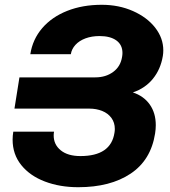

<svg xmlns="http://www.w3.org/2000/svg" viewBox="-20 -780 719 810"><path d="M41 -321.8 62 -453.6H382.3Q426.3 -453.6 457.5 -476.6Q488.8 -499.5 495.1 -540.5Q496.6 -548.8 496.6 -556.6Q496.6 -590.8 470.9 -609.4Q445.3 -627.9 399.9 -627.9Q367.2 -627.9 340.8 -618.2Q314.5 -608.4 298.3 -590.8Q282.2 -573.2 278.8 -551.3H107.9Q117.7 -614.3 158.2 -661.4Q198.7 -708.5 263.4 -734.1Q328.1 -759.8 409.2 -759.8Q481.4 -759.8 541 -733.4Q600.6 -707 634.8 -663.1Q668.9 -619.1 668.9 -567.9Q668.9 -555.2 667 -543.9Q657.7 -487.8 625.2 -447.8Q592.8 -407.7 540.5 -390.1Q586.4 -375 611.8 -339.1Q637.2 -303.2 637.2 -252Q637.2 -235.4 634.3 -216.8Q616.7 -104.5 531 -47.4Q445.3 9.8 310.1 9.8Q232.4 9.8 169.4 -14.2Q106.4 -38.1 69.8 -83.5Q33.2 -128.9 33.2 -190.9Q33.2 -207 36.1 -224.6H208Q206.5 -216.8 206.5 -208.5Q206.5 -169.9 236.3 -145.8Q266.1 -121.6 319.3 -121.6Q447.8 -121.6 462.9 -219.7Q464.4 -228.5 464.4 -235.8Q464.4 -262.7 450.2 -282.2Q436 -301.8 411.4 -311.8Q386.7 -321.8 356.4 -321.8Z"/></svg>

Font: Mardoto Black
Style: Italic
Weight: 900
Italic angle: -12°
Designer: Christian Robertson, Vahan Hovhannisyan
Foundry: Google
Version: Version 1.000